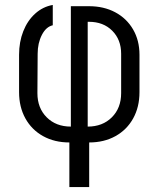

<svg xmlns="http://www.w3.org/2000/svg" viewBox="-20 -575 640 775"><path d="M260 180V0Q200 0 154 -25.5Q108 -51 82.5 -97Q57 -143 57 -203V-354Q57 -406 74 -449Q91 -492 122 -520Q153 -548 193 -555V-473Q166 -467 149 -434Q132 -401 132 -358L131 -199Q131 -139 168.5 -101.5Q206 -64 266 -64V-550H339Q399 -550 445 -525.5Q491 -501 517 -456.5Q543 -412 543 -354V-203Q543 -143 517.5 -97Q492 -51 446 -25.5Q400 0 340 0V180ZM334 -64Q394 -64 431.5 -101.5Q469 -139 469 -199V-358Q469 -415 433 -451Q397 -487 339 -487H334Z"/></svg>

Font: JetBrains Mono NL Light
Style: Regular
Weight: 300
Monospace: yes
Designer: Philipp Nurullin, Konstantin Bulenkov
Foundry: JetBrains
Version: Version 2.305; ttfautohint (v1.8.4.7-5d5b)